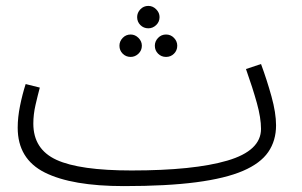

<svg xmlns="http://www.w3.org/2000/svg" viewBox="-20 -610 1024 651"><path d="M400 21Q224 21 132 -25Q40 -71 40 -177Q40 -212 48 -251.5Q56 -291 67 -325L115 -313Q108 -287 100.5 -254.5Q93 -222 93 -191Q93 -104 171.5 -68Q250 -32 426 -32Q637 -32 751 -65.5Q865 -99 865 -173Q865 -210 851 -260.5Q837 -311 814 -376L865 -393Q885 -339 900.5 -283Q916 -227 916 -185Q916 -133 889.5 -94.5Q863 -56 803.5 -30.5Q744 -5 645 8Q546 21 400 21ZM483 -514Q467 -514 456 -525Q445 -536 445 -552Q445 -567 456 -578.5Q467 -590 483 -590Q498 -590 509.5 -578.5Q521 -567 521 -552Q521 -536 509.5 -525Q498 -514 483 -514ZM423 -417Q407 -417 396 -428Q385 -439 385 -455Q385 -470 396 -481.5Q407 -493 423 -493Q438 -493 449.5 -481.5Q461 -470 461 -455Q461 -439 449.5 -428Q438 -417 423 -417ZM543 -417Q527 -417 516 -428Q505 -439 505 -455Q505 -470 516 -481.5Q527 -493 543 -493Q559 -493 570 -481.5Q581 -470 581 -455Q581 -439 570 -428Q559 -417 543 -417Z"/></svg>

Font: Noto Sans Arabic UI Lt
Style: Regular
Weight: 300
Designer: Monotype Design Team, Nadine Chahine and Nizar Qandah
Foundry: Monotype Imaging Inc.
Version: Version 2.010; ttfautohint (v1.8.4.7-5d5b)